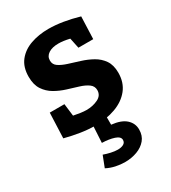

<svg xmlns="http://www.w3.org/2000/svg" viewBox="-194 -646 891 999"><g transform="rotate(-30 252.0 -146.0)"><path d="M183 -399Q183 -375 203 -361.5Q223 -348 254.5 -338Q286 -328 321.5 -317Q357 -306 388.5 -288.5Q420 -271 440 -242Q460 -213 460 -167Q460 -108 428 -68Q396 -28 341 -8Q286 12 217 12Q177 12 132 5Q87 -2 41 -14L47 -165H135L144 -91Q163 -87 184 -84Q205 -81 220 -81Q258 -81 289 -96Q320 -111 320 -143Q320 -167 300 -181.5Q280 -196 249 -205.5Q218 -215 182.5 -226Q147 -237 116 -255Q85 -273 65 -303Q45 -333 45 -381Q45 -439 74 -475.5Q103 -512 151.5 -529Q200 -546 258 -546Q299 -546 345 -538.5Q391 -531 439 -517L434 -383H345L332 -445Q294 -454 265 -454Q228 -454 205.5 -439.5Q183 -425 183 -399ZM259 254Q231 254 203 248Q175 242 150 229L176 162Q195 169 217.5 174Q240 179 258 179Q279 179 292.5 171.5Q306 164 306 148Q306 128 275.5 118Q245 108 203 107L209 0H292V49Q350 55 378 80.5Q406 106 406 143Q406 180 385.5 204.5Q365 229 331.5 241.5Q298 254 259 254Z"/></g></svg>

Font: Bitter
Style: Bold
Weight: 700
Designer: Sol Matas, and Bitter project Authors
Foundry: Sol Matas
Version: Version 2.001